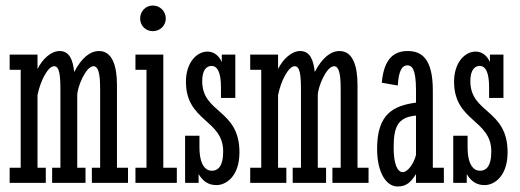

<svg xmlns="http://www.w3.org/2000/svg" viewBox="-20 -663 1884 696"><path d="M313 0H444V-55H404V-355C404 -424 387 -478 339 -478C307 -478 276 -454 249 -402C244 -448 231 -478 196 -478C165 -478 134 -449 116 -413V-465H15V-410H55V-55H15V0H146V-55H116V-318C126 -370 154 -423 176 -423C195 -423 199 -393 199 -336V-55H169V0H290V-55H260V-318C260 -347 291 -423 319 -423C342 -423 343 -373 343 -336V-55H313Z M471 -410H511V-55H471V0H621V-55H572V-465H471ZM488 -596C488 -570 508 -550 534 -550C560 -550 581 -570 581 -596C581 -622 560 -643 534 -643C508 -643 488 -622 488 -596Z M700 0V-32C715 -7 734 8 765 8C798 8 848 -22 848 -111C848 -268 713 -251 713 -369C713 -411 730 -424 747 -424C766 -424 781 -405 781 -347V-308H833V-465H784V-438C773 -463 754 -476 732 -476C693 -476 654 -436 654 -367C654 -222 789 -230 789 -114C789 -57 768 -44 748 -44C727 -44 703 -62 703 -130V-171H651V0Z M1185 0H1316V-55H1276V-355C1276 -424 1259 -478 1211 -478C1179 -478 1148 -454 1121 -402C1116 -448 1103 -478 1068 -478C1037 -478 1006 -449 988 -413V-465H887V-410H927V-55H887V0H1018V-55H988V-318C998 -370 1026 -423 1048 -423C1067 -423 1071 -393 1071 -336V-55H1041V0H1162V-55H1132V-318C1132 -347 1163 -423 1191 -423C1214 -423 1215 -373 1215 -336V-55H1185Z M1488 -101C1479 -67 1457 -39 1440 -39C1420 -39 1407 -70 1407 -127C1407 -201 1420 -238 1488 -244ZM1422 -353C1425 -404 1436 -426 1457 -426C1473 -426 1488 -414 1488 -336V-291C1408 -280 1347 -252 1347 -124C1347 -34 1382 13 1421 13C1453 13 1469 -2 1488 -32V0H1589V-55H1549V-335C1549 -451 1508 -478 1458 -478C1413 -478 1372 -456 1364 -363Z M1672 0V-32C1687 -7 1706 8 1737 8C1770 8 1820 -22 1820 -111C1820 -268 1685 -251 1685 -369C1685 -411 1702 -424 1719 -424C1738 -424 1753 -405 1753 -347V-308H1805V-465H1756V-438C1745 -463 1726 -476 1704 -476C1665 -476 1626 -436 1626 -367C1626 -222 1761 -230 1761 -114C1761 -57 1740 -44 1720 -44C1699 -44 1675 -62 1675 -130V-171H1623V0Z"/></svg>

Font: Stint Ultra Condensed
Style: Regular
Weight: 400
Width: 1
Designer: Astigmatic (AOETI)
Foundry: Astigmatic (AOETI)
Version: Version 1.000